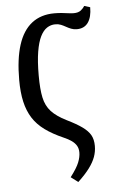

<svg xmlns="http://www.w3.org/2000/svg" viewBox="-55 -605 514 852"><g transform="rotate(-5 202.5 -179.0)"><path d="M37 -265Q37 -358 57 -420.5Q77 -483 117.5 -514.5Q158 -546 218 -546Q235 -546 250.5 -544.5Q266 -543 279.5 -541Q293 -539 304 -539Q325 -539 336.5 -548.5Q348 -558 353 -567L379 -559Q379 -515 362 -491Q345 -467 312 -467Q298 -467 286.5 -471.5Q275 -476 264.5 -482Q254 -488 243 -492.5Q232 -497 218 -497Q198 -497 181 -486Q164 -475 151.5 -450Q139 -425 132 -382.5Q125 -340 125 -277Q125 -216 133 -178.5Q141 -141 164 -116Q187 -91 231 -69Q274 -48 299 -30Q324 -12 335 7.5Q346 27 346 56Q346 81 337.5 104.5Q329 128 310 153.5Q291 179 259 209L227 185Q256 147 265.5 123Q275 99 275 79Q275 61 267.5 48.5Q260 36 246 26Q232 16 211 7Q163 -14 129.5 -38.5Q96 -63 76 -94.5Q56 -126 46.5 -167.5Q37 -209 37 -265Z"/></g></svg>

Font: Noto Serif ExtraCondensed
Style: Regular
Weight: 400
Width: 2
Designer: Monotype Design Team
Foundry: Monotype Imaging Inc.
Version: Version 2.013